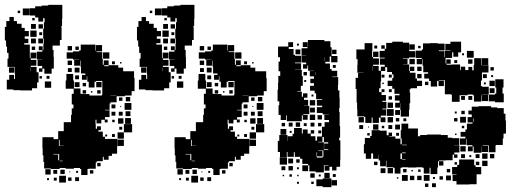

<svg xmlns="http://www.w3.org/2000/svg" viewBox="-31 -755 2124 792"><path d="M144 -459H130V-473H143V-483H124V-509H143V-510H121V-542H144V-548H129V-564H145V-549H148V-575H150V-596H147V-636H150V-663H153V-680H147V-666H127V-683H114V-691H92V-721H114V-729H141V-732H168V-735H226V-677H225V-648H222V-642H223V-590H216V-567H186V-549H190V-520H191V-472H182V-451H152V-472H144ZM91 -692H63V-720H91ZM52 -701H42V-711H52ZM101 -382H53V-383H24V-386H-3V-426H24H7V-446H27V-429H31V-449H30V-478H29V-479H0V-513H27H4V-537H-2V-563H-6V-588H-11V-644H-5V-668H8V-685H26V-668H39V-657H58V-640H71V-627H88V-605H71V-595H86V-577H69V-571H92V-541V-515H95V-538H119V-514H96V-508H119V-484H96V-479H120V-457H128V-415H122V-391H101ZM112 -671H102V-681H112ZM117 -636H97V-656H117ZM146 -637H128V-655H146ZM120 -603H94V-629H120ZM143 -610H131V-622H143ZM117 -576H97V-596H117ZM147 -576H127V-596H147ZM215 -58H179V-60H151V-87H148V-114H145V-143H144V-189H190V-181H209V-214H232V-251H262V-281H265V-308H272V-324H265V-368H273V-389H240V-423H243V-450H271V-423H274V-390H301V-368H309V-367H338V-361H362V-342V-361H389V-364H391V-390V-421H365V-418H329V-440H327V-426H307V-446H321V-452H303V-480H301V-505H299V-484H275V-508H296V-509H270V-513H244V-539H270V-543H296V-547H302V-571H332H362V-546H364V-569H390V-543H367V-540H391V-512H367H393V-488H397V-506H417V-486H399V-482H417V-486H457V-462V-476H477V-461H492H522V-433H524V-379H512V-361H485V-358H450V-333H425V-328H421V-302H402V-300H421V-272H402V-262H413V-250H401V-261H387V-246H367V-261H363V-243H364V-224H369V-234H385V-218H375V-212H393V-191H402V-182H423H453V-150H452V-121H431V-112H417V-96H397V-108H393V-90H368V-85H364V-59H335V-58H330V-33H304V-58H299V-62H274V-59H240V-62H215ZM266 -547H248V-565H266ZM114 -549H100V-563H114ZM294 -549H280V-563H294ZM420 -513H394V-539H420ZM266 -487H248V-505H266ZM443 -490H431V-502H443ZM470 -493H464V-499H470ZM94 -461V-477H93V-461ZM28 -455H6V-477H28ZM297 -456H277V-476H297ZM265 -458H249V-474H265ZM295 -428H279V-444H295ZM173 -430H161V-442H173ZM142 -431H132V-441H142ZM180 -393H154V-419H180ZM359 -394H335V-418H359ZM388 -395H366V-417H388ZM297 -396H277V-416H297ZM324 -399H310V-413H324ZM384 -369H370V-383H384ZM324 -369H310V-383H324ZM350 -373H344V-379H350ZM425 -359H449V-360H425ZM506 -337H488V-355H506ZM474 -339H460V-353H474ZM511 -302H483V-330H511ZM445 -308H429V-324H445ZM469 -314H465V-318H469ZM507 -276H487V-296H507ZM445 -278H429V-294H445ZM475 -278H459V-294H475ZM509 -244H485V-268H509ZM478 -245H456V-267H478ZM442 -251H432V-261H442ZM480 -183H454V-209H480V-243H514V-209H480ZM473 -220H461V-232H473ZM443 -190H431V-202H443ZM411 -192H403V-200H411ZM480 -153H454V-179H480ZM215 -154V-178H212V-153H232V-154ZM209 -94H186H213V-119H210V-120H189V-118H209ZM215 -90H228V-92H215ZM384 -69H370V-83H384ZM178 -35H156V-57H178ZM236 -37H218V-55H236ZM205 -38H189V-54H205ZM354 -39H340V-53H354ZM291 -42H283V-50H291ZM259 -44H255V-48H259ZM241 -2H213V-30H241ZM295 -8H279V-24H295ZM264 -9H250V-23H264ZM203 -10H191V-22H203ZM171 -12H163V-20H171Z M689 -459H675V-473H688V-483H669V-509H688V-510H666V-542H689V-548H674V-564H690V-549H693V-575H695V-596H692V-636H695V-663H698V-680H692V-666H672V-683H659V-691H637V-721H659V-729H686V-732H713V-735H771V-677H770V-648H767V-642H768V-590H761V-567H731V-549H735V-520H736V-472H727V-451H697V-472H689ZM636 -692H608V-720H636ZM597 -701H587V-711H597ZM646 -382H598V-383H569V-386H542V-426H569H552V-446H572V-429H576V-449H575V-478H574V-479H545V-513H572H549V-537H543V-563H539V-588H534V-644H540V-668H553V-685H571V-668H584V-657H603V-640H616V-627H633V-605H616V-595H631V-577H614V-571H637V-541V-515H640V-538H664V-514H641V-508H664V-484H641V-479H665V-457H673V-415H667V-391H646ZM657 -671H647V-681H657ZM662 -636H642V-656H662ZM691 -637H673V-655H691ZM665 -603H639V-629H665ZM688 -610H676V-622H688ZM662 -576H642V-596H662ZM692 -576H672V-596H692ZM760 -58H724V-60H696V-87H693V-114H690V-143H689V-189H735V-181H754V-214H777V-251H807V-281H810V-308H817V-324H810V-368H818V-389H785V-423H788V-450H816V-423H819V-390H846V-368H854V-367H883V-361H907V-342V-361H934V-364H936V-390V-421H910V-418H874V-440H872V-426H852V-446H866V-452H848V-480H846V-505H844V-484H820V-508H841V-509H815V-513H789V-539H815V-543H841V-547H847V-571H877H907V-546H909V-569H935V-543H912V-540H936V-512H912H938V-488H942V-506H962V-486H944V-482H962V-486H1002V-462V-476H1022V-461H1037H1067V-433H1069V-379H1057V-361H1030V-358H995V-333H970V-328H966V-302H947V-300H966V-272H947V-262H958V-250H946V-261H932V-246H912V-261H908V-243H909V-224H914V-234H930V-218H920V-212H938V-191H947V-182H968H998V-150H997V-121H976V-112H962V-96H942V-108H938V-90H913V-85H909V-59H880V-58H875V-33H849V-58H844V-62H819V-59H785V-62H760ZM811 -547H793V-565H811ZM659 -549H645V-563H659ZM839 -549H825V-563H839ZM965 -513H939V-539H965ZM811 -487H793V-505H811ZM988 -490H976V-502H988ZM1015 -493H1009V-499H1015ZM639 -461V-477H638V-461ZM573 -455H551V-477H573ZM842 -456H822V-476H842ZM810 -458H794V-474H810ZM840 -428H824V-444H840ZM718 -430H706V-442H718ZM687 -431H677V-441H687ZM725 -393H699V-419H725ZM904 -394H880V-418H904ZM933 -395H911V-417H933ZM842 -396H822V-416H842ZM869 -399H855V-413H869ZM929 -369H915V-383H929ZM869 -369H855V-383H869ZM895 -373H889V-379H895ZM970 -359H994V-360H970ZM1051 -337H1033V-355H1051ZM1019 -339H1005V-353H1019ZM1056 -302H1028V-330H1056ZM990 -308H974V-324H990ZM1014 -314H1010V-318H1014ZM1052 -276H1032V-296H1052ZM990 -278H974V-294H990ZM1020 -278H1004V-294H1020ZM1054 -244H1030V-268H1054ZM1023 -245H1001V-267H1023ZM987 -251H977V-261H987ZM1025 -183H999V-209H1025V-243H1059V-209H1025ZM1018 -220H1006V-232H1018ZM988 -190H976V-202H988ZM956 -192H948V-200H956ZM1025 -153H999V-179H1025ZM760 -154V-178H757V-153H777V-154ZM754 -94H731H758V-119H755V-120H734V-118H754ZM760 -90H773V-92H760ZM929 -69H915V-83H929ZM723 -35H701V-57H723ZM781 -37H763V-55H781ZM750 -38H734V-54H750ZM899 -39H885V-53H899ZM836 -42H828V-50H836ZM804 -44H800V-48H804ZM786 -2H758V-30H786ZM840 -8H824V-24H840ZM809 -9H795V-23H809ZM748 -10H736V-22H748ZM716 -12H708V-20H716Z M1152 -107H1124V-128H1115V-174H1121V-198H1155V-174H1156V-193H1176V-203H1182V-227H1214V-204H1218V-221H1238V-204H1251V-218H1265V-204H1251V-193H1270V-175H1277V-192H1297V-232H1308V-251H1326V-260H1307V-282H1326V-283H1300V-311V-289H1276V-313H1298V-319H1276V-343H1298V-346H1273V-370H1267V-381H1248V-401H1264V-412H1249V-430H1264V-440H1247V-462H1265V-463H1240V-485H1237V-472H1219V-490H1232V-497H1214V-525H1232V-526H1213V-556H1237V-561H1218V-581H1238V-562H1239V-590H1269H1307V-585H1332V-560H1337V-524H1361V-498H1335V-522H1310H1329V-500H1311V-493H1330V-470H1337V-463H1360V-439H1340V-437H1364V-405H1363V-382H1369V-353H1370V-309H1368V-293H1370V-263V-235H1372V-187H1368V-176H1373V-126V-96H1372V-67H1357V-52H1339V-67H1328V-51H1308V-71H1324V-73H1305V-44H1271V-48H1245V-73H1240V-79H1216V-100H1207V-108H1185V-127H1181V-108H1155V-128H1152ZM1149 -260H1127V-281H1118V-321H1121V-337H1114V-385H1116V-413H1117V-442H1125V-461H1118V-501H1124V-519H1116V-563H1158V-581H1178V-561H1160V-553H1180V-529H1160H1186V-525H1212V-497H1186V-494H1211V-468H1186V-467H1214V-441H1218V-401H1210V-379H1195V-377H1214V-356H1219V-370H1237V-352H1223V-343H1240V-319H1223V-318H1245V-284H1220V-281H1238V-261H1218V-279H1214V-255H1184H1152V-279H1149ZM1202 -567H1194V-575H1202ZM1208 -531H1188V-551H1208ZM1357 -532H1339V-550H1357ZM1307 -504V-519H1306V-504ZM1354 -475H1342V-487H1354ZM1270 -445V-458H1269V-445ZM1235 -444H1221V-458H1235ZM1232 -417H1224V-425H1232ZM1262 -357H1254V-365H1262ZM1269 -320H1247V-342H1269ZM1268 -291H1248V-311H1268ZM1269 -260H1247V-282H1269ZM1297 -262H1279V-280H1297ZM1207 -232H1189V-250H1207ZM1266 -233H1250V-249H1266ZM1176 -233H1160V-249H1176ZM1295 -234H1281V-248H1295ZM1145 -234H1131V-248H1145ZM1234 -235H1222V-247H1234ZM1150 -199H1126V-223H1150ZM1294 -205H1282V-217H1294ZM1172 -207H1164V-215H1172ZM1299 -170H1282V-168H1305V-190H1299ZM1306 -163H1323V-168H1305V-136H1323V-139H1306ZM1299 -110H1277V-127H1275V-109H1276V-105H1300V-109H1303V-134H1282V-132H1299ZM1153 -76H1123V-106H1153ZM1178 -81H1158V-101H1178ZM1205 -84H1191V-98H1205ZM1240 -49H1216V-73H1240ZM1177 -52H1159V-70H1177ZM1146 -53H1130V-69H1146ZM1202 -57H1194V-65H1202ZM1329 -20H1307V-42H1329ZM1267 -22H1249V-40H1267ZM1354 -25H1342V-37H1354ZM1173 -26H1163V-36H1173ZM1292 -27H1284V-35H1292ZM1201 -28H1195V-34H1201ZM1141 -28H1135V-34H1141ZM1336 17H1300V13H1274V-15H1300V-19H1336ZM1359 10H1337V-12H1359ZM1263 4H1253V-6H1263ZM1202 3H1194V-5H1202Z M1502 -248H1476V-273H1471V-275H1443V-304H1442V-332H1440V-370V-388H1436V-434H1446V-454H1468V-455H1443V-487H1444V-511H1439V-551H1473V-577H1505V-545H1504V-520H1508V-514H1532V-488H1508V-483H1531V-463H1540V-480H1556V-488H1536V-514H1556V-517H1535V-545H1556V-554H1542V-568H1556V-554H1562V-578H1587V-583H1631V-579H1657V-544H1682V-518H1656V-514H1631V-512H1650V-490H1632V-489H1657V-462H1660V-480H1678V-462H1660V-455H1683V-431H1689V-422H1710V-400H1689V-391H1663V-387H1659V-373H1661V-329H1658V-302H1656V-274H1622V-302H1620V-329H1619V-311H1599V-331H1617V-340H1598V-362H1617V-368H1596V-389H1587V-400H1568V-422H1587V-433H1592V-448H1586V-458H1566V-478H1558V-462H1541V-419H1539V-391H1533V-375H1543V-387H1555V-375H1543V-363H1561V-339H1546V-335H1563V-307H1546V-304H1562V-278H1540V-271H1559V-251H1539V-270H1532V-248H1506V-270H1502ZM1772 -398H1746V-421H1739V-447V-431H1719V-451H1735V-457H1715V-484H1712V-511H1710V-490H1688V-512H1709V-516H1684V-546H1709V-551H1714V-576H1743V-577H1775V-575H1803V-547H1779V-544H1802V-519H1804V-546H1827V-548H1806V-574H1827V-583H1871V-539H1859V-521H1839V-539H1834V-516H1807V-493H1810V-510H1828V-492H1811V-488H1831V-489H1867V-466H1870V-480H1888V-466H1901V-479H1917V-465H1923V-487H1955V-486H1984V-456H1957V-423H1953V-400H1958V-397H1985V-365H1958V-364H1982V-338H1956V-362H1954V-336H1924V-362H1920V-365H1898V-362H1865V-335H1833V-363H1831V-366H1804V-396V-424H1779V-422H1800V-400H1778V-421H1772ZM1680 -550H1658V-572H1680ZM1525 -555H1513V-567H1525ZM1704 -556H1694V-566H1704ZM1923 -517H1895V-545H1923ZM1530 -520H1508V-542H1530ZM1883 -527H1875V-535H1883ZM1953 -487H1925V-515H1953ZM1983 -487H1955V-515H1983ZM1680 -490H1658V-512H1680ZM1918 -492H1900V-510H1918ZM1855 -495H1843V-507H1855ZM1507 -463V-482H1506V-463ZM1708 -462H1690V-480H1708ZM2006 -464H1992V-478H2006ZM1708 -432H1690V-450H1708ZM1977 -433H1961V-449H1977ZM1555 -435H1543V-447H1555ZM1585 -435H1573V-447H1585ZM2003 -437H1995V-445H2003ZM2046 -394H2012V-428H2046ZM2010 -400H1988V-422H2010ZM1736 -404H1722V-418H1736ZM1973 -407H1965V-415H1973ZM1552 -408H1546V-414H1552ZM2047 -333H2011V-337H1985V-365H2011V-369H2016V-394H2042V-369H2047ZM2009 -371H1989V-391H2009ZM1585 -375H1573V-387H1585ZM1887 -343H1871V-359H1887ZM1917 -343H1901V-359H1917ZM1586 -344H1572V-358H1586ZM1590 -310H1568V-332H1590ZM1892 -158H1866V-184H1889V-191H1869V-211H1889V-221H1895V-245H1918V-250H1898V-272H1915V-283H1901V-299H1915V-315H1943V-317H1995V-312H2020V-309H2047V-286H2054V-258H2056V-204H2046V-184H2043V-157H2015V-172V-155H1983V-156H1960V-154H1982V-128H1956V-150H1955V-125H1923V-150H1919V-131H1899V-151H1918V-156H1894V-181H1892ZM1593 -277H1565V-305H1593ZM1619 -281H1599V-301H1619ZM1886 -284H1872V-298H1886ZM1853 -287H1845V-295H1853ZM1891 -249H1867V-273H1891ZM1470 -250H1448V-272H1470ZM1590 -250H1568V-272H1590ZM1856 -254H1842V-268H1856ZM1616 -254H1602V-268H1616ZM1645 -255H1633V-267H1645ZM1922 -252V-267H1920V-252ZM1500 -100H1478V-122H1500H1470V-160H1474V-186H1496V-194H1502V-218H1536V-216H1564V-197H1572V-208H1586V-194H1575V-192H1600V-183H1621V-160H1626V-184H1622V-218H1625V-245H1653V-225H1693V-193H1702V-198H1730V-200H1788V-198H1816V-187H1835V-185H1863V-157H1843V-156H1864V-126H1843V-118H1856V-104H1842V-117H1836V-94H1807V-93H1780V-90H1776V-64H1773V-37H1745V-63H1741V-39H1717V-63H1711V-65H1686V-64H1652V-65H1627V-63H1621V-39H1597V-63H1591V-65H1563V-92H1561V-69H1537V-93H1560H1531V-116H1530V-100H1508V-122H1500ZM1530 -220H1508V-242H1530ZM1619 -221H1599V-241H1619ZM1467 -223H1451V-239H1467ZM1587 -223H1571V-239H1587ZM1554 -226H1544V-236H1554ZM1884 -226H1874V-236H1884ZM1491 -229H1487V-233H1491ZM1615 -195H1603V-207H1615ZM1494 -196H1484V-206H1494ZM1852 -198H1846V-204H1852ZM1628 -156H1647V-158H1628ZM2013 -127H1985V-155H2013ZM1890 -130H1868V-152H1890ZM1628 -123H1642V-126H1628ZM1980 -100H1958V-122H1980ZM1627 -99V-97H1642V-99H1627V-122H1621V-99ZM2008 -102H1990V-120H2008ZM1947 -103H1931V-119H1947ZM1887 -103H1871V-119H1887ZM1913 -107H1905V-115H1913ZM1906 6H1852V-8H1836V-34H1852V-36H1834V-66H1855V-75H1863V-97H1893H1925V-73H1931V-66H1954V-36H1935V5H1906ZM1980 -70H1958V-92H1980ZM1798 -72H1780V-90H1798ZM1946 -74H1932V-88H1946ZM1526 -74H1512V-88H1526ZM1854 -76H1844V-86H1854ZM1590 -40H1568V-62H1590ZM1559 -41H1539V-61H1559ZM1646 -44H1632V-58H1646ZM1826 -44H1812V-58H1826ZM1704 -46H1694V-56H1704ZM1672 -48H1666V-54H1672ZM1741 -9H1717V-33H1741ZM1651 -9H1627V-33H1651ZM1829 -11H1809V-31H1829ZM1708 -12H1690V-30H1708ZM1678 -12H1660V-30H1678ZM1796 -14H1782V-28H1796ZM1763 -17H1755V-25H1763ZM1612 -18H1606V-24H1612ZM1767 17H1751V1H1767ZM1736 16H1722V2H1736Z"/></svg>

Font: Rubik Storm
Style: Regular
Weight: 400
Designer: Hubert and Fischer, NaN
Foundry: Hubert and Fischer, NaN
Version: Version 2.201